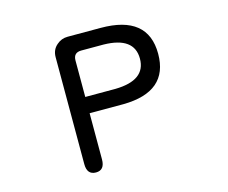

<svg xmlns="http://www.w3.org/2000/svg" viewBox="-102 -849 1204 1013"><g transform="rotate(-15 500.0 -343.0)"><path d="M254.9 -36.1V-620.1Q254.9 -661.1 284.2 -685.5Q309.6 -708 343.8 -708H524.4Q782.2 -708 782.2 -498Q782.2 -291 536.1 -288.1H351.6V-36.1Q351.6 22.5 303.7 22.5Q254.9 22.5 254.9 -36.1ZM682.6 -498Q682.6 -616.2 516.6 -619.1H394.5Q351.6 -619.1 351.6 -576.2V-377H516.6Q682.6 -379.9 682.6 -498Z"/></g></svg>

Font: KTXP_ComRound
Style: Medium
Weight: 500
Version: Version 1.01;May 16, 2022;FontCreator 13.0.0.2683 64-bit